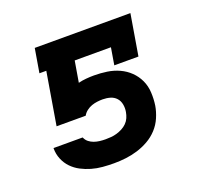

<svg xmlns="http://www.w3.org/2000/svg" viewBox="-100 -642 799 762"><g transform="rotate(-20 300.0 -261.0)"><path d="M259 8Q235 8 211 6Q187 4 164.5 -2.5Q142 -9 122 -19.5Q102 -30 86.5 -46Q71 -62 62 -83.5Q53 -105 53 -129V-131H176L177 -129Q182 -118 191 -111Q200 -104 211 -100Q222 -96 234.5 -94.5Q247 -93 259 -93Q271 -93 283 -94Q295 -95 307 -98.5Q319 -102 330.5 -108Q342 -114 351 -123Q360 -132 365 -143.5Q370 -155 372 -167Q375 -183 372 -199Q369 -215 359 -226Q349 -237 334 -241.5Q319 -246 302 -246Q291 -246 279 -244.5Q267 -243 255.5 -239Q244 -235 233.5 -227Q223 -219 217 -208H94L131 -429H102L119 -530H523L494 -357H392L404 -429H251L236 -340Q252 -344 269 -345.5Q286 -347 302 -347Q330 -347 357 -343Q384 -339 408 -328Q432 -317 450.5 -299Q469 -281 480 -257.5Q491 -234 492.5 -206Q494 -178 490 -151Q486 -127 475.5 -102.5Q465 -78 447 -58.5Q429 -39 406 -26Q383 -13 358.5 -5.5Q334 2 309 5Q284 8 259 8Z"/></g></svg>

Font: Iosevka Slab Extended Oblique
Style: Bold
Weight: 700
Width: 7
Italic angle: -9°
Monospace: yes
Designer: Belleve Invis
Foundry: Belleve Invis
Version: Version 11.1.1; ttfautohint (v1.8.3)